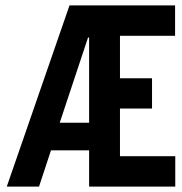

<svg xmlns="http://www.w3.org/2000/svg" viewBox="-20 -688 672 708"><path d="M5 0 236.3 -668H625.6V-555.9H422.4V-399.3H540.6V-287.9H422.4V-112.1H626.3V0H308.6V-133.6H168L123.9 0ZM200.3 -235.5H308.6V-549.5H304.6Z"/></svg>

Font: Atkinson Hyperlegible Mono ExtraLight
Style: Regular
Weight: 200
Monospace: yes
Designer: Elliott Scott, Megan Eiswerth, Linus Boman, Theodore Petrosky, Letters from Sweden
Foundry: Applied Design Works, Letters from Sweden
Version: Version 2.001